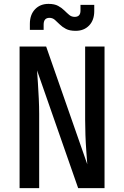

<svg xmlns="http://www.w3.org/2000/svg" viewBox="-20 -970 640 990"><path d="M81 0V-730H218L430 -123Q428 -151 425 -191Q422 -231 420.5 -274Q419 -317 419 -353V-730H519V0H383L171 -607Q173 -580 175.5 -541.5Q178 -503 180 -461Q182 -419 182 -383V0ZM370 -811Q339 -811 320 -821Q301 -831 288 -844Q275 -857 263 -867.5Q251 -878 235 -878Q205 -878 205 -843V-816H134V-847Q134 -894 160.5 -922Q187 -950 230 -950Q261 -950 280 -939.5Q299 -929 312 -916Q325 -903 337 -893Q349 -883 365 -883Q395 -883 395 -915V-945H466V-913Q466 -866 439.5 -838.5Q413 -811 370 -811Z"/></svg>

Font: JetBrains Mono NL SemiBold
Style: Regular
Weight: 600
Designer: Philipp Nurullin, Konstantin Bulenkov
Foundry: JetBrains
Version: Version 2.304; ttfautohint (v1.8.4.7-5d5b)